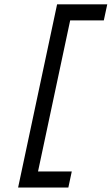

<svg xmlns="http://www.w3.org/2000/svg" viewBox="-20 -779 509 875"><path d="M299.8 -686 153.3 2.4H307.1L291.5 75.7H62.5L240.2 -759.3H468.8L453.1 -686Z"/></svg>

Font: Anka/Coder Narrow
Style: Italic
Weight: 400
Width: 3
Italic angle: -12°
Monospace: yes
Version: Version 001.100